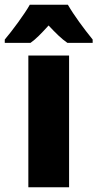

<svg xmlns="http://www.w3.org/2000/svg" viewBox="-63 -786 409 806"><path d="M222 -766H62C41 -728 -13 -655 -43 -620V-606H65C88 -622 111 -646 141 -679C171 -647 195 -623 220 -606H326V-620C288 -667 248 -721 222 -766ZM227 0V-553H56V0Z"/></svg>

Font: Noto Sans Devanagari UI Condensed Black
Style: Regular
Weight: 900
Width: 3
Designer: Jelle Bosma - Monotype Design Team
Foundry: Monotype Imaging Inc.
Version: Version 2.004